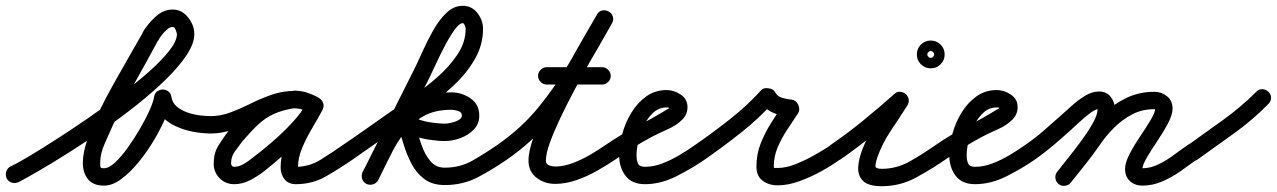

<svg xmlns="http://www.w3.org/2000/svg" viewBox="-37 -602 4409 663"><path d="M27 27Q15 32 3.5 28.5Q-8 25 -14 14Q-19 2 -15.5 -9.5Q-12 -21 -1 -27Q21 -37 62 -61.5Q103 -86 156 -120Q209 -154 266.5 -193.5Q324 -233 379 -274.5Q434 -316 478 -355Q522 -394 548 -427.5Q574 -461 574 -484Q574 -487 570 -498Q566 -509 559 -509Q550 -509 539.5 -500Q529 -491 520.5 -479.5Q512 -468 509 -461Q509 -461 508 -461Q508 -461 508 -461Q469 -388 428 -315.5Q387 -243 352 -168Q340 -141 324.5 -106Q309 -71 309 -40Q309 -29 310 -25Q311 -21 322 -21Q339 -21 360.5 -41Q382 -61 404.5 -92.5Q427 -124 447 -158.5Q467 -193 480 -222.5Q493 -252 495 -267Q497 -280 506 -286.5Q515 -293 525 -293Q535 -293 544 -286.5Q553 -280 555 -267Q558 -247 573.5 -234Q589 -221 610.5 -213.5Q632 -206 653.5 -203.5Q675 -201 691 -201Q691 -201 691 -201Q691 -201 691 -201Q703 -201 712 -192Q721 -183 721 -171Q721 -159 712 -150Q703 -141 691 -141Q662 -141 630 -147Q598 -153 569 -166.5Q540 -180 520 -202.5Q500 -225 495 -259Q494 -272 503.5 -278Q513 -284 525 -284Q537 -284 547 -277.5Q557 -271 555 -259Q551 -234 535 -196.5Q519 -159 495 -118.5Q471 -78 441.5 -42Q412 -6 381.5 16.5Q351 39 322 39Q285 39 267 17Q249 -5 249 -40Q249 -73 264 -118Q279 -163 303.5 -213.5Q328 -264 356.5 -314.5Q385 -365 411 -410.5Q437 -456 456 -489Q456 -489 456 -489Q455 -489 455 -489Q470 -516 498 -542.5Q526 -569 559 -569Q591 -569 612.5 -542Q634 -515 634 -484Q634 -452 607.5 -412Q581 -372 536 -328Q491 -284 435 -239.5Q379 -195 319 -153.5Q259 -112 202 -76Q145 -40 99.5 -13.5Q54 13 27 27Q27 27 27 27Q27 27 27 27Z M661 -171Q661 -183 670 -192Q679 -201 691 -201Q725 -201 759.5 -214Q794 -227 829 -244.5Q864 -262 901.5 -275Q939 -288 979 -288Q1001 -288 1023.5 -281.5Q1046 -275 1064 -264Q1077 -256 1079 -244.5Q1081 -233 1075 -223Q1069 -213 1058 -209Q1047 -205 1035 -212Q1020 -220 1007.5 -224.5Q995 -229 977 -229Q977 -229 980 -229Q982 -229 982 -229Q938 -222 908.5 -208.5Q879 -195 854 -171.5Q829 -148 799 -113Q799 -113 799 -113Q800 -114 800 -114Q787 -97 774 -79Q761 -61 761 -39Q761 -38 761 -37Q762 -26 772 -26Q789 -26 806 -36.5Q823 -47 835 -57Q866 -80 903 -112Q940 -144 973 -179.5Q1006 -215 1023 -249Q1030 -263 1041.5 -265Q1053 -267 1063 -262Q1073 -256 1078 -245Q1083 -234 1076 -222Q1061 -193 1041 -159.5Q1021 -126 1006.5 -91.5Q992 -57 992 -24Q992 -23 993 -21.5Q994 -20 989 -24Q987 -25 986 -26Q985 -26 985 -26Q1031 -26 1071 -51Q1111 -76 1148 -102Q1158 -109 1170 -106.5Q1182 -104 1190 -94Q1197 -84 1194.5 -72Q1192 -60 1182 -52Q1137 -21 1089.5 6.5Q1042 34 985 34Q959 34 945.5 17Q932 0 932 -24Q932 -64 947.5 -103Q963 -142 984 -179.5Q1005 -217 1024 -250Q1031 -263 1042.5 -265.5Q1054 -268 1064 -263Q1074 -257 1078.5 -246.5Q1083 -236 1077 -223Q1057 -183 1022 -144.5Q987 -106 947 -71Q907 -36 873 -9Q852 7 826 20.5Q800 34 772 34Q744 34 724.5 16.5Q705 -1 701 -29Q701 -34 701 -39Q701 -73 717 -99Q733 -125 752 -150Q752 -150 753 -151Q753 -151 753 -151Q788 -193 818.5 -220Q849 -247 885 -263.5Q921 -280 973 -288Q973 -288 975 -288Q977 -289 977 -289Q1002 -289 1022 -282.5Q1042 -276 1063 -264Q1076 -257 1078 -245.5Q1080 -234 1074 -224Q1068 -214 1057 -209.5Q1046 -205 1034 -212Q1022 -219 1007.5 -223.5Q993 -228 979 -228Q940 -228 904.5 -215Q869 -202 834.5 -184.5Q800 -167 764.5 -154Q729 -141 691 -141Q679 -141 670 -150Q661 -159 661 -171Z M1140 -60Q1133 -70 1135.5 -82Q1138 -94 1148 -102Q1188 -129 1227.5 -157Q1267 -185 1307 -213Q1307 -213 1307 -213Q1307 -213 1307 -213Q1340 -236 1384.5 -266.5Q1429 -297 1471.5 -334Q1514 -371 1542.5 -413.5Q1571 -456 1571 -503Q1571 -506 1568 -514Q1565 -522 1561 -522Q1549 -522 1532.5 -499Q1516 -476 1499 -443.5Q1482 -411 1468 -380.5Q1454 -350 1446 -334Q1402 -245 1357.5 -157Q1313 -69 1269 19Q1269 19 1269 19Q1269 19 1269 19Q1263 31 1251.5 34.5Q1240 38 1229 33Q1217 27 1213.5 15.5Q1210 4 1215 -7Q1259 -96 1303.5 -184Q1348 -272 1392 -360Q1405 -386 1421.5 -423Q1438 -460 1458.5 -496.5Q1479 -533 1504.5 -557.5Q1530 -582 1561 -582Q1592 -582 1611.5 -557Q1631 -532 1631 -503Q1631 -446 1602 -396.5Q1573 -347 1527.5 -305Q1482 -263 1432.5 -228Q1383 -193 1342 -164Q1342 -164 1342 -164Q1342 -164 1342 -164Q1342 -164 1342 -164Q1302 -136 1262 -108Q1222 -80 1182 -52Q1172 -45 1160 -47.5Q1148 -50 1140 -60ZM1228 33Q1217 27 1213.5 15Q1210 3 1215 -8Q1242 -60 1268 -109Q1294 -158 1327 -197.5Q1360 -237 1407 -260Q1454 -283 1522 -283Q1557 -283 1587.5 -262.5Q1618 -242 1618 -203Q1618 -174 1599 -154.5Q1580 -135 1552.5 -125Q1525 -115 1500 -115Q1476 -115 1445.5 -119.5Q1415 -124 1386.5 -134.5Q1358 -145 1342 -164Q1334 -173 1339.5 -182.5Q1345 -192 1356 -198Q1367 -204 1378 -204Q1389 -204 1393 -193Q1399 -171 1406 -142.5Q1413 -114 1424.5 -86.5Q1436 -59 1453.5 -41Q1471 -23 1499 -23Q1552 -23 1595.5 -48Q1639 -73 1681 -102Q1691 -109 1703 -106.5Q1715 -104 1723 -94Q1730 -84 1727.5 -72Q1725 -60 1715 -52Q1666 -18 1614 9.5Q1562 37 1499 37Q1456 37 1428.5 16.5Q1401 -4 1384 -36.5Q1367 -69 1356 -106Q1345 -143 1335 -175Q1332 -187 1336.5 -196Q1341 -205 1350 -210Q1358 -214 1368.5 -213.5Q1379 -213 1386 -204Q1396 -193 1418 -186.5Q1440 -180 1463 -177.5Q1486 -175 1500 -175Q1507 -175 1521 -178Q1535 -181 1546.5 -187.5Q1558 -194 1558 -203Q1558 -215 1544.5 -219Q1531 -223 1522 -223Q1465 -223 1426.5 -201.5Q1388 -180 1360.5 -145Q1333 -110 1312 -67Q1291 -24 1269 20Q1263 31 1251 34.5Q1239 38 1228 33Z M1715 -52Q1705 -45 1693 -47.5Q1681 -50 1673 -60Q1666 -70 1668.5 -82Q1671 -94 1681 -102Q1763 -159 1822 -231Q1881 -303 1928.5 -384.5Q1976 -466 2024 -551Q2031 -564 2043 -566Q2055 -568 2065 -562Q2075 -557 2079 -545.5Q2083 -534 2076 -521Q2065 -501 2043.5 -464.5Q2022 -428 1996.5 -382.5Q1971 -337 1945 -288Q1919 -239 1897 -192.5Q1875 -146 1861.5 -108.5Q1848 -71 1848 -48Q1848 -35 1859 -31Q1870 -27 1880 -27Q1909 -27 1941 -39Q1973 -51 2002.5 -68.5Q2032 -86 2055 -102Q2065 -109 2077 -106.5Q2089 -104 2097 -94Q2104 -84 2101.5 -72Q2099 -60 2089 -52Q2061 -33 2026 -13Q1991 7 1953.5 20Q1916 33 1880 33Q1844 33 1816 12Q1788 -9 1788 -48Q1788 -81 1807 -133Q1826 -185 1855.5 -245Q1885 -305 1917.5 -364Q1950 -423 1978.5 -472.5Q2007 -522 2024 -551Q2031 -564 2043 -566Q2055 -568 2065 -562Q2075 -557 2079 -545.5Q2083 -534 2076 -521Q2026 -432 1975.5 -347Q1925 -262 1863 -187Q1801 -112 1715 -52Q1715 -52 1715 -52Q1715 -52 1715 -52ZM1851 -310Q1839 -310 1830 -319Q1821 -328 1821 -340Q1821 -352 1830 -361Q1839 -370 1851 -370Q1899 -370 1946.5 -370Q1994 -370 2042 -370Q2042 -370 2042 -370Q2042 -370 2042 -370Q2054 -370 2063 -361Q2072 -352 2072 -340Q2072 -328 2063 -319Q2054 -310 2042 -310Q1994 -310 1946.5 -310Q1899 -310 1851 -310Q1851 -310 1851 -310Q1851 -310 1851 -310Z M2089 -52Q2079 -45 2067 -47.5Q2055 -50 2047 -60Q2040 -70 2042.5 -82Q2045 -94 2055 -102Q2106 -137 2160 -164.5Q2214 -192 2266 -224Q2269 -225 2273 -228Q2277 -231 2277 -232Q2277 -231 2277 -231Q2277 -228 2278 -227Q2274 -231 2265 -231Q2239 -231 2219.5 -213.5Q2200 -196 2187 -169.5Q2174 -143 2167.5 -115Q2161 -87 2161 -66Q2161 -49 2166 -37.5Q2171 -26 2190 -26Q2220 -26 2251 -38Q2282 -50 2311 -67.5Q2340 -85 2364 -102Q2374 -109 2386 -106.5Q2398 -104 2406 -94Q2413 -84 2410.5 -72Q2408 -60 2398 -52Q2355 -22 2300 6Q2245 34 2190 34Q2145 34 2123 5Q2101 -24 2101 -66Q2101 -100 2111.5 -139Q2122 -178 2143 -212.5Q2164 -247 2194.5 -269Q2225 -291 2265 -291Q2290 -291 2313.5 -275.5Q2337 -260 2337 -232Q2337 -207 2319 -189Q2299 -169 2268.5 -155.5Q2238 -142 2213 -129Q2181 -112 2150 -92.5Q2119 -73 2089 -52Q2089 -52 2089 -52Q2089 -52 2089 -52Z M2398 -52Q2388 -45 2375.5 -47.5Q2363 -50 2356 -60Q2349 -70 2351.5 -82.5Q2354 -95 2364 -102Q2422 -142 2482.5 -189.5Q2543 -237 2591 -290Q2599 -300 2617 -297Q2634 -295 2640 -283Q2647 -269 2664.5 -264Q2682 -259 2696 -258Q2711 -257 2719 -241Q2727 -224 2719 -211Q2701 -184 2681.5 -154.5Q2662 -125 2648.5 -93.5Q2635 -62 2635 -27Q2635 -22 2637 -22Q2639 -22 2649 -22Q2677 -22 2711 -35.5Q2745 -49 2777.5 -67.5Q2810 -86 2832 -101Q2842 -109 2854 -107Q2866 -105 2873 -94Q2881 -84 2879 -72Q2877 -60 2866 -53Q2839 -33 2801.5 -12Q2764 9 2724 23.5Q2684 38 2649 38Q2618 38 2596.5 22Q2575 6 2575 -27Q2575 -69 2589.5 -106Q2604 -143 2625.5 -177Q2647 -211 2669 -245Q2673 -251 2680 -244.5Q2687 -238 2692 -227Q2698 -217 2699 -207.5Q2700 -198 2692 -198Q2661 -200 2631 -213.5Q2601 -227 2586 -257Q2583 -263 2592 -264.5Q2601 -266 2612 -264Q2623 -263 2631.5 -259Q2640 -255 2635 -250Q2585 -194 2522.5 -144.5Q2460 -95 2398 -52Q2398 -52 2398 -52Q2398 -52 2398 -52Z M2866 -52Q2856 -45 2843.5 -47.5Q2831 -50 2824 -60Q2817 -70 2819.5 -82.5Q2822 -95 2832 -102Q2889 -141 2944 -186Q2999 -231 3051 -277Q3060 -286 3071 -285Q3082 -284 3090 -278Q3098 -271 3100.5 -260.5Q3103 -250 3097 -239Q3069 -195 3039 -150.5Q3009 -106 2992 -57Q2986 -38 2986 -28.5Q2986 -19 3008 -19Q3060 -19 3107 -46Q3154 -73 3195 -102Q3195 -102 3195 -102Q3195 -102 3195 -102Q3205 -109 3217 -106.5Q3229 -104 3237 -94Q3244 -84 3241.5 -72Q3239 -60 3229 -52Q3180 -18 3125.5 11.5Q3071 41 3008 41Q2962 41 2943.5 23Q2925 5 2926.5 -24.5Q2928 -54 2942 -89Q2956 -124 2976 -159Q2996 -194 3015.5 -223.5Q3035 -253 3045 -271Q3052 -282 3063.5 -280.5Q3075 -279 3085 -271Q3094 -264 3097.5 -252.5Q3101 -241 3091 -233Q3038 -185 2981.5 -139Q2925 -93 2866 -52Q2866 -52 2866 -52Q2866 -52 2866 -52ZM3169 -422Q3166 -420 3165.5 -416.5Q3165 -413 3165 -414Q3165 -415 3165.5 -411.5Q3166 -408 3169 -406Q3171 -403 3174.5 -402.5Q3178 -402 3177 -402Q3176 -402 3179.5 -402.5Q3183 -403 3185 -406Q3188 -408 3188.5 -411.5Q3189 -415 3189 -414Q3189 -413 3188.5 -416.5Q3188 -420 3185 -422Q3183 -425 3179.5 -425.5Q3176 -426 3177 -426Q3178 -426 3174.5 -425.5Q3171 -425 3169 -422ZM3129 -414Q3129 -434 3143 -448Q3157 -462 3177 -462Q3197 -462 3211 -448Q3225 -434 3225 -414Q3225 -394 3211 -380Q3197 -366 3177 -366Q3157 -366 3143 -380Q3129 -394 3129 -414Z M3229 -52Q3219 -45 3207 -47.5Q3195 -50 3187 -60Q3180 -70 3182.5 -82Q3185 -94 3195 -102Q3246 -137 3300 -164.5Q3354 -192 3406 -224Q3409 -225 3413 -228Q3417 -231 3417 -232Q3417 -231 3417 -231Q3417 -228 3418 -227Q3414 -231 3405 -231Q3379 -231 3359.5 -213.5Q3340 -196 3327 -169.5Q3314 -143 3307.5 -115Q3301 -87 3301 -66Q3301 -49 3306 -37.5Q3311 -26 3330 -26Q3360 -26 3391 -38Q3422 -50 3451 -67.5Q3480 -85 3504 -102Q3514 -109 3526 -106.5Q3538 -104 3546 -94Q3553 -84 3550.5 -72Q3548 -60 3538 -52Q3495 -22 3440 6Q3385 34 3330 34Q3285 34 3263 5Q3241 -24 3241 -66Q3241 -100 3251.5 -139Q3262 -178 3283 -212.5Q3304 -247 3334.5 -269Q3365 -291 3405 -291Q3430 -291 3453.5 -275.5Q3477 -260 3477 -232Q3477 -207 3459 -189Q3439 -169 3408.5 -155.5Q3378 -142 3353 -129Q3321 -112 3290 -92.5Q3259 -73 3229 -52Q3229 -52 3229 -52Q3229 -52 3229 -52Z M3496 -60Q3489 -70 3491.5 -82.5Q3494 -95 3504 -102Q3536 -124 3565.5 -149.5Q3595 -175 3624 -201Q3640 -215 3662.5 -235.5Q3685 -256 3709.5 -271Q3734 -286 3758 -286Q3784 -286 3798.5 -267.5Q3813 -249 3813 -224Q3813 -198 3796 -163.5Q3779 -129 3754 -93Q3729 -57 3703.5 -25Q3678 7 3661 28Q3653 38 3640.5 39.5Q3628 41 3619 34Q3609 26 3607.5 13.5Q3606 1 3613 -8Q3626 -25 3649 -53.5Q3672 -82 3696 -114.5Q3720 -147 3736.5 -176.5Q3753 -206 3753 -224Q3753 -227 3752 -228.5Q3751 -230 3754 -228Q3754 -228 3756.5 -227Q3759 -226 3758 -226Q3747 -226 3727.5 -211.5Q3708 -197 3690 -180Q3672 -163 3664 -156Q3634 -129 3603 -102.5Q3572 -76 3538 -52Q3528 -45 3515.5 -47.5Q3503 -50 3496 -60ZM3660 29Q3653 38 3640.5 39.5Q3628 41 3618 33Q3609 26 3607.5 13.5Q3606 1 3614 -9Q3638 -39 3662.5 -70Q3687 -101 3709 -133Q3737 -174 3773 -208.5Q3809 -243 3853 -264Q3897 -285 3949 -285Q3974 -285 3993 -269.5Q4012 -254 4012 -227Q4012 -206 3996.5 -176.5Q3981 -147 3960 -116Q3939 -85 3923.5 -58.5Q3908 -32 3908 -19Q3908 -17 3904.5 -19Q3901 -21 3908 -21Q3936 -21 3963.5 -34.5Q3991 -48 4016.5 -67Q4042 -86 4064 -101Q4074 -109 4086 -106.5Q4098 -104 4105 -94Q4113 -84 4110.5 -72Q4108 -60 4098 -53Q4071 -33 4040.5 -11.5Q4010 10 3976.5 24.5Q3943 39 3908 39Q3882 39 3865 23.5Q3848 8 3848 -19Q3848 -40 3863.5 -70Q3879 -100 3900 -131Q3921 -162 3936.5 -188Q3952 -214 3952 -227Q3952 -227 3952 -227Q3953 -226 3953 -225Q3953 -225 3949 -225Q3907 -225 3872.5 -207Q3838 -189 3809.5 -160.5Q3781 -132 3759 -99Q3736 -66 3711 -34.5Q3686 -3 3660 29Q3660 29 3660 29Q3660 29 3660 29Z M4057 -58Q4049 -68 4051 -80.5Q4053 -93 4064 -100Q4124 -143 4186 -187.5Q4248 -232 4301 -285Q4301 -285 4301 -285Q4301 -285 4301 -285Q4309 -294 4321.5 -294Q4334 -294 4343 -285Q4352 -277 4352 -264.5Q4352 -252 4343 -243Q4289 -188 4225 -142Q4161 -96 4098 -51Q4088 -44 4076 -46Q4064 -48 4057 -58Z"/></svg>

Font: FRB American Cursive Guidelines
Style: Bold Italic
Weight: 700
Italic angle: -25°
Version: Version 2.0;Modular Font Editor K font №1